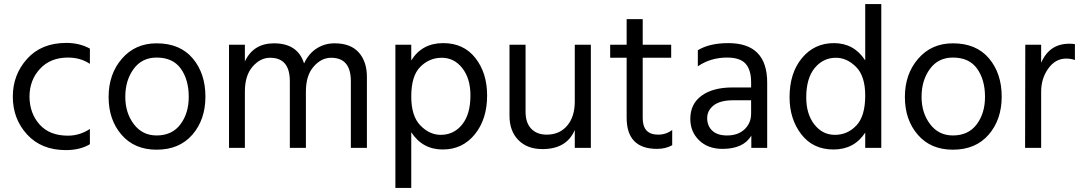

<svg xmlns="http://www.w3.org/2000/svg" viewBox="-20 -727 5314 944"><path d="M422 -18Q374 11 304 11Q184 11 113.5 -65.5Q43 -142 43 -252Q43 -360 113.5 -438Q184 -516 306 -516Q371 -516 422 -488V-413Q376 -444 314 -444Q228 -444 176.5 -388.5Q125 -333 125 -251Q126 -169 175 -114.5Q224 -60 314 -60Q372 -60 422 -93Z M990 -252Q990 -139 926 -65Q862 9 750 9Q641 9 577.5 -64.5Q514 -138 514 -250Q514 -363 579.5 -438.5Q645 -514 750 -514Q865 -514 927.5 -440Q990 -366 990 -252ZM596 -251Q596 -172 638 -116.5Q680 -61 750 -61Q826 -61 867 -115.5Q908 -170 908 -251Q908 -335 869 -389.5Q830 -444 750 -444Q678 -444 637 -388Q596 -332 596 -251Z M1784 0H1705V-328Q1705 -443 1608 -443Q1560 -443 1522 -399.5Q1484 -356 1484 -277V0H1405V-328Q1405 -443 1308 -443Q1260 -443 1222 -399.5Q1184 -356 1184 -277V0H1106V-507H1184V-425Q1226 -514 1327 -514Q1444 -514 1475 -415Q1497 -463 1536.5 -488.5Q1576 -514 1625 -514Q1704 -514 1744 -469Q1784 -424 1784 -348Z M2002 197H1924V-507H2002V-430Q2055 -515 2159 -515Q2260 -515 2317.5 -441.5Q2375 -368 2375 -258Q2375 -141 2314.5 -66.5Q2254 8 2157 8Q2057 8 2002 -77ZM2002 -253Q2002 -156 2047 -110Q2092 -64 2147 -64Q2211 -64 2252 -114.5Q2293 -165 2293 -258Q2293 -341 2253 -392Q2213 -443 2152 -443Q2091 -443 2046.5 -398.5Q2002 -354 2002 -253Z M2885 0H2806V-88Q2766 6 2647 6Q2572 6 2528.5 -38.5Q2485 -83 2485 -158V-507H2564V-178Q2564 -123 2592 -94Q2620 -65 2668 -65Q2731 -65 2768.5 -109Q2806 -153 2806 -228V-507H2885Z M3285 -13Q3252 5 3211 5Q3061 5 3061 -148V-443H2980V-507H3061V-633H3140V-507H3280V-443H3140V-146Q3140 -65 3216 -65Q3255 -65 3285 -88Z M3555 -61Q3609 -61 3641 -91.5Q3673 -122 3673 -169V-234H3585Q3521 -234 3489 -209Q3457 -184 3457 -146Q3457 -108 3482 -84.5Q3507 -61 3555 -61ZM3674 -60Q3635 5 3532 5Q3461 5 3417.5 -37Q3374 -79 3374 -143Q3374 -216 3429.5 -256.5Q3485 -297 3581 -297H3673V-323Q3673 -383 3646 -413.5Q3619 -444 3555 -444Q3474 -444 3411 -401V-480Q3468 -515 3561 -515Q3752 -515 3752 -321V0H3674Z M3944 -248Q3944 -166 3984 -115Q4024 -64 4085 -64Q4147 -64 4190.5 -110Q4234 -156 4234 -257Q4234 -353 4189 -398Q4144 -443 4090 -443Q4027 -443 3985.5 -392.5Q3944 -342 3944 -248ZM4313 0H4234V-75Q4180 8 4078 8Q3977 8 3919.5 -67Q3862 -142 3862 -249Q3862 -368 3923 -441.5Q3984 -515 4080 -515Q4179 -515 4234 -430V-707H4313Z M4905 -252Q4905 -139 4841 -65Q4777 9 4665 9Q4556 9 4492.5 -64.5Q4429 -138 4429 -250Q4429 -363 4494.5 -438.5Q4560 -514 4665 -514Q4780 -514 4842.5 -440Q4905 -366 4905 -252ZM4511 -251Q4511 -172 4553 -116.5Q4595 -61 4665 -61Q4741 -61 4782 -115.5Q4823 -170 4823 -251Q4823 -335 4784 -389.5Q4745 -444 4665 -444Q4593 -444 4552 -388Q4511 -332 4511 -251Z M5099 0H5020L5021 -507H5099V-418Q5139 -512 5237 -512Q5255 -512 5265 -510V-432Q5244 -439 5222 -439Q5169 -439 5134 -390Q5099 -341 5099 -277Z"/></svg>

Font: Hind Vadodara
Style: Regular
Weight: 400
Designer: Hitesh Malaviya
Foundry: Indian Type Foundry
Version: Version 1.001;PS 1.0;hotconv 1.0.86;makeotf.lib2.5.63406; tt